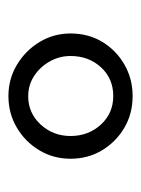

<svg xmlns="http://www.w3.org/2000/svg" viewBox="40 -876 335 456"><g transform="rotate(90 208.0 -648.5)"><path d="M208.5 -500.5Q168 -500.5 134.2 -520.8Q100.5 -541 80.2 -574.5Q60 -608 60 -648Q60 -690.5 80.2 -723.8Q100.5 -757 134.2 -776.2Q168 -795.5 208.5 -795.5Q250.5 -795.5 284 -775.8Q317.5 -756 337.5 -722.8Q357.5 -689.5 357.5 -648Q357.5 -607 337.2 -573.5Q317 -540 283.2 -520.2Q249.5 -500.5 208.5 -500.5ZM209 -547.5Q249 -547.5 276.2 -577Q303.5 -606.5 303.5 -648Q303.5 -690.5 276.5 -720Q249.5 -749.5 208.5 -749.5Q167 -749.5 140.2 -720.2Q113.5 -691 113.5 -648Q113.5 -621.5 126.5 -598.5Q139.5 -575.5 161 -561.5Q182.5 -547.5 209 -547.5Z"/></g></svg>

Font: Merriweather 96pt Medium
Style: Regular
Weight: 500
Version: Version 2.100